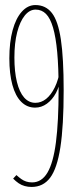

<svg xmlns="http://www.w3.org/2000/svg" viewBox="-20 -730 290 760"><path d="M105 10Q91 10 78 6.5Q65 3 54 -4.5Q43 -12 32 -23L45 -37Q55 -28 64 -21.5Q73 -15 83.5 -11.5Q94 -8 107 -8Q145 -8 168 -47Q191 -86 201.5 -167.5Q212 -249 212 -376Q212 -463 206.5 -523Q201 -583 190 -620.5Q179 -658 162 -675Q145 -692 121 -692Q97 -692 78 -668.5Q59 -645 48 -602.5Q37 -560 37 -502Q37 -446 47 -405.5Q57 -365 75.5 -344Q94 -323 120 -323Q143 -323 162.5 -338.5Q182 -354 197 -384.5Q212 -415 219 -461V-422Q216 -389 201.5 -362Q187 -335 165.5 -319.5Q144 -304 119 -304Q87 -304 64 -327Q41 -350 29 -394Q17 -438 17 -499Q17 -563 30 -610.5Q43 -658 66.5 -684Q90 -710 120 -710Q161 -710 185.5 -678.5Q210 -647 221 -573.5Q232 -500 232 -373Q232 -231 219 -147Q206 -63 178.5 -26.5Q151 10 105 10Z"/></svg>

Font: Georama ExtraCondensed Thin
Style: Regular
Weight: 100
Width: 2
Designer: Jean-Baptiste Levee
Foundry: Production Type
Version: Version 1.001